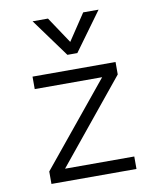

<svg xmlns="http://www.w3.org/2000/svg" viewBox="-86 -844 758 912"><g transform="rotate(-10 293.0 -388.0)"><path d="M87.9 0V-60.1L413.1 -457.5H87.9V-517.6H488.3V-457.5L164.1 -60.1H498V0ZM269 -590.8 133.8 -776.4H208L293 -648.9L377.9 -776.4H452.1L316.9 -590.8Z"/></g></svg>

Font: CaskaydiaMono NF Light
Style: Regular
Weight: 300
Designer: Aaron Bell
Foundry: Saja Typeworks
Version: Version 2111.001; ttfautohint (v1.8.4);Nerd Fonts 3.1.1